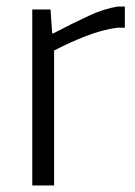

<svg xmlns="http://www.w3.org/2000/svg" viewBox="-20 -569 415 589"><path d="M79 -540H135L140 -467H144Q204 -498 251 -520Q298 -542 341 -549H363V-484H340Q294 -478 244 -458.5Q194 -439 146 -414V0H79Z"/></svg>

Font: Encode Sans Normal
Style: Light
Weight: 300
Designer: Pablo Impallari, Andres Torresi
Foundry: Pablo Impallari, Andres Torresi
Version: Version 1.000; ttfautohint (v1.00) -l 8 -r 50 -G 200 -x 14 -